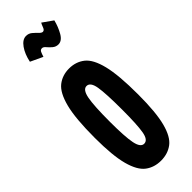

<svg xmlns="http://www.w3.org/2000/svg" viewBox="-236 -698 722 722"><g transform="rotate(-45 125.0 -337.5)"><path d="M126 8Q90 8 64 -11.5Q38 -31 24 -82.5Q10 -134 10 -229Q10 -332 24 -386.5Q38 -441 64 -461.5Q90 -482 126 -482Q162 -482 188 -461.5Q214 -441 227.5 -386.5Q241 -332 241 -229Q241 -134 227.5 -82.5Q214 -31 188 -11.5Q162 8 126 8ZM126 -82Q146 -82 152 -117Q158 -152 158 -231Q158 -317 152 -353Q146 -389 126 -389Q107 -389 100 -353Q93 -317 93 -231Q93 -152 100 -117Q107 -82 126 -82ZM174 -678 215 -649Q208 -621 194.5 -597.5Q181 -574 162 -574Q149 -574 139 -582.5Q129 -591 122 -599.5Q115 -608 108 -608Q100 -608 96.5 -601Q93 -594 89 -581L40 -604Q47 -638 63 -660.5Q79 -683 98 -683Q112 -683 122 -674.5Q132 -666 140 -657.5Q148 -649 154 -649Q162 -649 166 -660Q170 -671 174 -678Z"/></g></svg>

Font: Inconsolata UltraCondensed Black
Style: Regular
Weight: 900
Width: 1
Monospace: yes
Designer: Raph Levien, Cyreal, Brenton Simpson
Foundry: Raph Levien, Cyreal, Google
Version: Version 3.001; ttfautohint (v1.8.2.53-6de2)